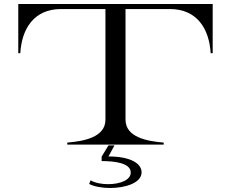

<svg xmlns="http://www.w3.org/2000/svg" viewBox="-20 -720 1150 956"><path d="M1039 -700H71V-455H81C88 -574 147 -675 284 -675H505V-124C505 -37 399 -17 315 -10V0H795V-10C711 -17 605 -37 605 -124V-675H826C963 -675 1022 -574 1029 -455H1039ZM431 178 424 196C449 209 488 216 528 216C604 216 685 191 685 138C685 94 630 59 520 59L550 4H520L486 60V82C545 82 631 90 631 139C631 177 577 197 518 197C486 197 454 191 431 178Z"/></svg>

Font: Sprat Extended
Style: Regular
Weight: 400
Width: 9
Designer: Ethan Nakache
Foundry: Collletttivo
Version: Version 2.000;Glyphs 3.2 (3217)